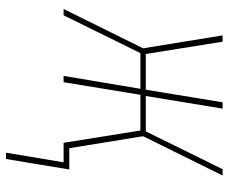

<svg xmlns="http://www.w3.org/2000/svg" viewBox="-81 -489 762 640"><g transform="rotate(90 300.0 -169.0)"><path d="M489 192 521 0H456L415 -256H296L254 0H233L276 -256H157L31 0H10L141 -265L98 -530H119L160 -274H279L321 -530H342L300 -274H418L544 -530H565L434 -265L474 -19H545L510 192Z"/></g></svg>

Font: Iosevka Curly Thin Extended
Style: Italic
Weight: 100
Width: 7
Italic angle: -9°
Monospace: yes
Designer: Belleve Invis
Foundry: Belleve Invis
Version: Version 11.1.0; ttfautohint (v1.8.3)